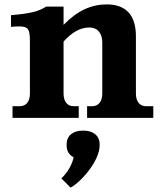

<svg xmlns="http://www.w3.org/2000/svg" viewBox="-20 -536 732 873"><path d="M269 -111V-347C308 -390 345 -411 387 -411C421 -411 445 -388 445 -343V-111C445 -74 428 -53 398 -53H376V0H677V-53H645C615 -53 598 -74 598 -111V-371C598 -466 554 -516 465 -516C396 -516 332 -488 269 -423V-506H190C154 -484 122 -475 30 -467V-414C106 -420 116 -415 116 -348V-111C116 -74 99 -53 69 -53H37V0H338V-53H316C286 -53 269 -74 269 -111ZM259 275 301 317C351 290 433 194 433 126V120C433 78 400 58 361 58H355C316 58 283 78 283 120V126C283 153 296 170 315 179C307 216 284 252 259 275Z"/></svg>

Font: LT Superior Serif ExtraBold
Style: Regular
Weight: 800
Designer: Daniel Lyons
Foundry: LyonsType
Version: Version 2.120;FEAKit 1.0